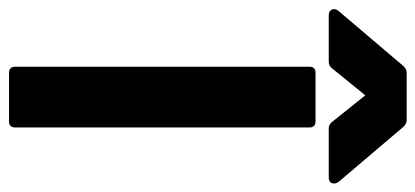

<svg xmlns="http://www.w3.org/2000/svg" viewBox="-364 -670 943 436"><g transform="rotate(90 108.0 -451.5)"><path d="M55 0Q41 0 41 -14V-682Q41 -696 55 -696H165Q179 -696 179 -682V-14Q179 0 165 0ZM-75 -726Q-86 -726 -89 -733.5Q-92 -741 -85 -749L39 -895Q46 -903 55 -903H162Q171 -903 178 -895L302 -749Q308 -741 305.5 -733.5Q303 -726 292 -726H181Q172 -726 166 -734L106 -809L45 -734Q39 -726 30 -726Z"/></g></svg>

Font: AL Dynamic
Style: Bold
Weight: 700
Version: Version 1.000; ttfautohint (v1.8.2) -l 8 -r 50 -G 200 -x 14 